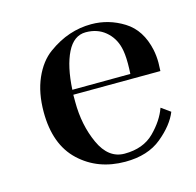

<svg xmlns="http://www.w3.org/2000/svg" viewBox="-71 -470 573 561"><g transform="rotate(-15 216.0 -190.0)"><path d="M147.5 -226.6 323.2 -227.5Q324.2 -244.1 324.2 -258.8Q324.2 -289.1 319.3 -307.6Q311.5 -338.9 287.6 -358.9Q263.7 -378.9 228.5 -378.9Q192.4 -378.9 171.9 -337.9Q151.4 -296.9 147.5 -226.6ZM146.5 -211.9V-190.4Q146.5 -120.1 172.4 -63.5Q198.2 -6.8 247.1 -6.8Q303.7 -6.8 336.9 -40Q370.1 -73.2 382.8 -109.4L410.2 -89.8Q395.5 -52.7 353.5 -18.1Q311.5 16.6 243.2 16.6Q160.2 16.6 105 -35.2Q49.8 -86.9 49.8 -185.5Q49.8 -243.2 68.8 -286.6Q87.9 -330.1 119.6 -353Q151.4 -376 183.6 -386.7Q215.8 -397.5 250 -397.5Q302.7 -397.5 348.1 -369.1Q393.6 -340.8 407.2 -277.3Q411.1 -257.8 411.1 -238.3Q411.1 -227.5 410.2 -212.9Z"/></g></svg>

Font: Bentham
Style: Regular
Weight: 400
Version: Version 002.002